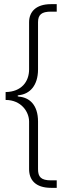

<svg xmlns="http://www.w3.org/2000/svg" viewBox="-20 -743 314 924"><path d="M120 -636V-409C120 -350 83 -301 7 -300V-262C82 -262 120 -205 120 -158V71C120 121 149 161 226 161H253V125H226C177 125 163 108 163 71V-158C163 -239 121 -274 71 -278C62 -279 63 -284 71 -285C122 -290 163 -330 163 -409V-636C163 -672 180 -687 225 -687H253V-723H225C153 -723 120 -686 120 -636Z"/></svg>

Font: United Sans Thin
Style: Regular
Weight: 100
Designer: Pablo Impallari, Rodrigo Fuenzalida (Modified by Dan O. Williams)
Version: Version 1.000;PS 001.000;hotconv 1.0.88;makeotf.lib2.5.64775